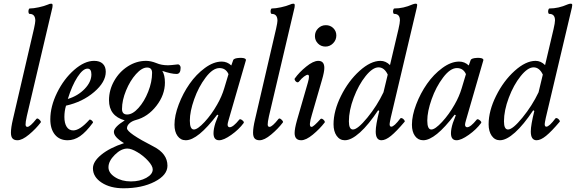

<svg xmlns="http://www.w3.org/2000/svg" viewBox="-20 -745 3114 1038"><path d="M74.2 13.2Q56.6 13.2 47.9 3.7Q39.1 -5.9 39.1 -27.8Q39.1 -54.7 49.8 -100.1L164.1 -591.8Q170.9 -623.5 170.9 -632.8Q170.9 -669.9 140.1 -669.9Q135.7 -669.9 134.3 -677.2Q132.8 -684.6 134.8 -691.9Q136.7 -699.2 141.1 -699.2Q160.6 -699.2 189.9 -705.6Q219.2 -711.9 238.8 -720.2Q248.5 -725.1 256.8 -725.1Q262.7 -725.1 263.9 -720.9Q265.1 -716.8 263.2 -704.1L125 -117.2Q117.7 -84 118.2 -71.5Q118.7 -59.1 127.9 -59.1Q142.6 -59.1 176.8 -102.1Q182.1 -108.4 192.9 -98.1Q203.6 -87.9 200.2 -83Q173.8 -48.3 137 -17.6Q100.1 13.2 74.2 13.2Z M345.7 13.2Q301.8 13.2 276.9 -17.1Q252 -47.4 252 -100.1Q252 -169.4 288.6 -243.9Q325.2 -318.4 381.1 -367.2Q437 -416 488.8 -416Q519 -416 535.4 -400.6Q551.8 -385.3 551.8 -356.9Q551.8 -301.3 489 -247.6Q426.3 -193.8 336.9 -173.8Q328.1 -144.5 328.1 -112.8Q328.1 -78.6 340.6 -59.3Q353 -40 376 -40Q411.6 -40 462.9 -97.2Q465.3 -100.1 470.9 -97.2Q476.6 -94.2 480.5 -89.1Q484.4 -84 481.9 -81.1Q444.8 -30.8 412.8 -8.8Q380.9 13.2 345.7 13.2ZM346.7 -210Q401.4 -226.6 437.7 -264.4Q474.1 -302.2 474.1 -342.8Q474.1 -374 453.1 -374Q428.2 -374 398.7 -328.4Q369.1 -282.7 346.7 -210Z M647.5 272.9Q576.2 272.9 529.3 242.2Q482.4 211.4 482.4 165Q482.4 128.4 527.8 91.3Q573.2 54.2 650.4 28.8Q595.7 -3.9 595.7 -32.2Q595.7 -57.6 654.3 -94.2Q569.3 -118.2 569.3 -203.1Q569.3 -258.3 597.2 -307.6Q625 -356.9 671.4 -386.5Q717.8 -416 769.5 -416Q795.4 -416 825.7 -403.8Q852.5 -392.1 888.7 -392.1Q900.9 -392.1 942.4 -397Q947.8 -397 952.1 -391.6Q956.5 -386.2 956.5 -378.9Q956.5 -345.2 934.6 -345.2Q905.3 -345.2 857.4 -361.8Q871.6 -338.9 871.6 -298.8Q871.6 -231.9 825.4 -172.6Q779.3 -113.3 714.4 -96.2Q692.9 -90.3 679.7 -78.1Q666.5 -65.9 666.5 -51.8Q666.5 -26.4 809.6 46.9Q885.3 85.4 885.3 150.9Q885.3 201.7 816.2 237.3Q747.1 272.9 647.5 272.9ZM667.5 -126Q696.8 -126 728.5 -161.1Q760.3 -196.3 781.2 -249.3Q802.2 -302.2 802.2 -351.1Q802.2 -379.9 775.4 -379.9Q747.1 -379.9 715.1 -344.2Q683.1 -308.6 661.4 -255.6Q639.6 -202.6 639.6 -155.8Q639.6 -126 667.5 -126ZM687.5 235.8Q735.8 235.8 770.8 216.6Q805.7 197.3 805.7 170.9Q805.7 152.3 781.2 125.2Q756.8 98.1 723.6 78.1Q690.4 58.1 668.5 58.1Q634.8 58.1 600.6 92Q566.4 126 566.4 159.2Q566.4 190.4 602.3 213.1Q638.2 235.8 687.5 235.8Z M984.4 13.2Q956.5 13.2 939.9 -9.8Q923.3 -32.7 923.3 -70.8Q923.3 -120.1 946.3 -180.4Q969.2 -240.7 1004.9 -291.7Q1040.5 -342.8 1087.6 -377.4Q1134.8 -412.1 1178.7 -412.1Q1208 -412.1 1230.5 -391.1L1240.7 -419.9Q1244.6 -430.7 1275.4 -432.1Q1304.2 -433.1 1309.1 -423.8Q1310.1 -421.9 1309.6 -419.9L1215.3 -94.2Q1210.4 -77.6 1210.4 -70.8Q1210.4 -64.5 1213.6 -60.8Q1216.8 -57.1 1221.7 -57.1Q1240.2 -57.1 1273.4 -98.1Q1278.3 -104 1289.8 -95Q1301.3 -85.9 1297.4 -80.1Q1271.5 -44.9 1230.5 -15.9Q1189.5 13.2 1164.6 13.2Q1134.3 13.2 1134.3 -24.9Q1134.3 -47.4 1144.5 -80.1L1160.6 -122.1L1154.3 -125Q1049.3 13.2 984.4 13.2ZM1028.3 -44.9Q1048.3 -44.9 1086.2 -85.7Q1124 -126.5 1154.3 -180.2Q1179.2 -223.6 1192.4 -268.1L1215.3 -344.2Q1200.7 -377 1166.5 -377Q1130.4 -377 1091.8 -325.9Q1053.2 -274.9 1029.8 -208.5Q1006.3 -142.1 1006.3 -92.8Q1006.3 -44.9 1028.3 -44.9Z M1383.3 13.2Q1365.7 13.2 1356.9 3.7Q1348.1 -5.9 1348.1 -27.8Q1348.1 -54.7 1358.9 -100.1L1473.1 -591.8Q1480 -623.5 1480 -632.8Q1480 -669.9 1449.2 -669.9Q1444.8 -669.9 1443.4 -677.2Q1441.9 -684.6 1443.8 -691.9Q1445.8 -699.2 1450.2 -699.2Q1469.7 -699.2 1499 -705.6Q1528.3 -711.9 1547.9 -720.2Q1557.6 -725.1 1565.9 -725.1Q1571.8 -725.1 1573 -720.9Q1574.2 -716.8 1572.3 -704.1L1434.1 -117.2Q1426.8 -84 1427.2 -71.5Q1427.7 -59.1 1437 -59.1Q1451.7 -59.1 1485.8 -102.1Q1491.2 -108.4 1502 -98.1Q1512.7 -87.9 1509.3 -83Q1482.9 -48.3 1446 -17.6Q1409.2 13.2 1383.3 13.2Z M1739.7 -493.2Q1715.3 -493.2 1699 -509.8Q1682.6 -526.4 1682.6 -549.8Q1682.6 -574.7 1700 -591.8Q1717.3 -608.9 1741.7 -608.9Q1765.6 -608.9 1782 -592.8Q1798.3 -576.7 1798.3 -553.2Q1798.3 -528.8 1780.8 -511Q1763.2 -493.2 1739.7 -493.2ZM1608.4 13.2Q1572.8 13.2 1572.8 -25.9Q1572.8 -48.8 1585.4 -94.2L1644.5 -298.8Q1656.7 -340.8 1643.6 -340.8Q1636.7 -340.8 1623.8 -331.3Q1610.8 -321.8 1595.7 -303.2Q1590.8 -298.3 1585 -300.8Q1579.1 -303.2 1575 -310.1Q1570.8 -316.9 1573.7 -320.8Q1597.2 -354 1635.5 -385Q1673.8 -416 1700.7 -416Q1733.4 -416 1733.4 -377.9Q1733.4 -356.4 1720.7 -313L1666.5 -126Q1647.5 -64 1661.1 -59.6Q1662.6 -59.1 1664.6 -59.1Q1674.8 -59.1 1713.4 -102.1Q1716.8 -105 1722.7 -102.1Q1728.5 -99.1 1733.2 -92.8Q1737.8 -86.4 1735.4 -83Q1708.5 -47.9 1671.4 -17.3Q1634.3 13.2 1608.4 13.2Z M1844.2 13.2Q1816.9 13.2 1800 -10.7Q1783.2 -34.7 1783.2 -73.2Q1783.2 -145.5 1823.5 -226.6Q1863.8 -307.6 1923.8 -361.8Q1983.9 -416 2037.1 -416Q2065.4 -416 2088.4 -393.1L2134.3 -587.9Q2142.1 -621.6 2142.1 -634.8Q2142.1 -669.9 2111.3 -669.9Q2106.9 -669.9 2105.5 -677.2Q2104 -684.6 2106.2 -691.9Q2108.4 -699.2 2112.3 -699.2Q2160.6 -699.2 2210.4 -721.2Q2219.7 -725.1 2227.5 -725.1Q2235.4 -725.1 2235.4 -717.8Q2235.4 -713.9 2233.4 -704.1L2092.3 -107.9Q2086.4 -79.6 2086.4 -74.2Q2086.4 -60.1 2095.2 -60.1Q2110.8 -60.1 2144.5 -105Q2148.4 -108.4 2154.5 -105.5Q2160.6 -102.5 2165.3 -96.2Q2169.9 -89.8 2167.5 -86.9Q2122.6 -33.7 2093.5 -10.3Q2064.5 13.2 2042.5 13.2Q2011.2 13.2 2011.2 -34.2Q2011.2 -68.8 2030.3 -145L2024.4 -148.9Q1972.7 -70.8 1926 -28.8Q1879.4 13.2 1844.2 13.2ZM1888.2 -44.9Q1913.6 -44.9 1966.1 -109.1Q2018.6 -173.3 2053.2 -246.1L2076.2 -341.8Q2057.6 -380.9 2026.4 -380.9Q1994.6 -380.9 1956.5 -333.5Q1918.5 -286.1 1892.3 -216.8Q1866.2 -147.5 1866.2 -88.9Q1866.2 -44.9 1888.2 -44.9Z M2268.1 13.2Q2240.2 13.2 2223.6 -9.8Q2207 -32.7 2207 -70.8Q2207 -120.1 2230 -180.4Q2252.9 -240.7 2288.6 -291.7Q2324.2 -342.8 2371.3 -377.4Q2418.5 -412.1 2462.4 -412.1Q2491.7 -412.1 2514.2 -391.1L2524.4 -419.9Q2528.3 -430.7 2559.1 -432.1Q2587.9 -433.1 2592.8 -423.8Q2593.8 -421.9 2593.3 -419.9L2499 -94.2Q2494.1 -77.6 2494.1 -70.8Q2494.1 -64.5 2497.3 -60.8Q2500.5 -57.1 2505.4 -57.1Q2523.9 -57.1 2557.1 -98.1Q2562 -104 2573.5 -95Q2585 -85.9 2581.1 -80.1Q2555.2 -44.9 2514.2 -15.9Q2473.1 13.2 2448.2 13.2Q2418 13.2 2418 -24.9Q2418 -47.4 2428.2 -80.1L2444.3 -122.1L2438 -125Q2333 13.2 2268.1 13.2ZM2312 -44.9Q2332 -44.9 2369.9 -85.7Q2407.7 -126.5 2438 -180.2Q2462.9 -223.6 2476.1 -268.1L2499 -344.2Q2484.4 -377 2450.2 -377Q2414.1 -377 2375.5 -325.9Q2336.9 -274.9 2313.5 -208.5Q2290 -142.1 2290 -92.8Q2290 -44.9 2312 -44.9Z M2682.6 13.2Q2655.3 13.2 2638.4 -10.7Q2621.6 -34.7 2621.6 -73.2Q2621.6 -145.5 2661.9 -226.6Q2702.1 -307.6 2762.2 -361.8Q2822.3 -416 2875.5 -416Q2903.8 -416 2926.8 -393.1L2972.7 -587.9Q2980.5 -621.6 2980.5 -634.8Q2980.5 -669.9 2949.7 -669.9Q2945.3 -669.9 2943.8 -677.2Q2942.4 -684.6 2944.6 -691.9Q2946.8 -699.2 2950.7 -699.2Q2999 -699.2 3048.8 -721.2Q3058.1 -725.1 3065.9 -725.1Q3073.7 -725.1 3073.7 -717.8Q3073.7 -713.9 3071.8 -704.1L2930.7 -107.9Q2924.8 -79.6 2924.8 -74.2Q2924.8 -60.1 2933.6 -60.1Q2949.2 -60.1 2982.9 -105Q2986.8 -108.4 2992.9 -105.5Q2999 -102.5 3003.7 -96.2Q3008.3 -89.8 3005.9 -86.9Q2960.9 -33.7 2931.9 -10.3Q2902.8 13.2 2880.9 13.2Q2849.6 13.2 2849.6 -34.2Q2849.6 -68.8 2868.7 -145L2862.8 -148.9Q2811 -70.8 2764.4 -28.8Q2717.8 13.2 2682.6 13.2ZM2726.6 -44.9Q2752 -44.9 2804.4 -109.1Q2856.9 -173.3 2891.6 -246.1L2914.6 -341.8Q2896 -380.9 2864.7 -380.9Q2833 -380.9 2794.9 -333.5Q2756.8 -286.1 2730.7 -216.8Q2704.6 -147.5 2704.6 -88.9Q2704.6 -44.9 2726.6 -44.9Z"/></svg>

Font: Junicode SmCond Medium
Style: Italic
Weight: 500
Width: 4
Italic angle: -11°
Designer: Peter S. Baker
Version: Version 2.206